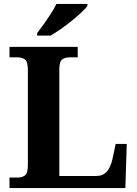

<svg xmlns="http://www.w3.org/2000/svg" viewBox="-20 -951 694 971"><path d="M28 0V-53H70Q92 -53 106.5 -64Q121 -75 121 -118V-596Q121 -639 106.5 -650Q92 -661 70 -661H28V-714H373V-661H331Q310 -661 295 -650.5Q280 -640 280 -600V-61H466Q501 -61 520.5 -83.5Q540 -106 549 -148L565 -223H621L614 0ZM168 -784Q183 -803 201.5 -829Q220 -855 237.5 -882Q255 -909 265 -931H422V-921Q413 -908 391.5 -888Q370 -868 343 -846Q316 -824 288 -804.5Q260 -785 236 -771H168Z"/></svg>

Font: Noto Serif Tibetan
Style: Bold
Weight: 700
Designer: Monotype Design Team
Foundry: Monotype Imaging Inc.
Version: Version 2.103; ttfautohint (v1.8.4.7-5d5b)